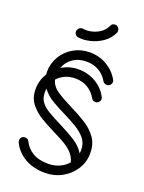

<svg xmlns="http://www.w3.org/2000/svg" viewBox="-158 -918 749 997"><g transform="rotate(20 217.0 -420.0)"><path d="M39 -97Q36 -103 36 -109Q36 -119 43 -126.5Q50 -134 61 -134Q77 -134 84 -120Q100 -86 133.5 -66Q167 -46 220 -46Q254 -46 282 -59Q310 -72 328 -93Q321 -123 300 -144Q279 -165 249.5 -181.5Q220 -198 189 -213Q153 -231 115.5 -253Q78 -275 52 -307.5Q26 -340 26 -389Q26 -437 52 -478Q51 -485 51 -493Q51 -540 74.5 -579Q98 -618 138 -641Q178 -664 227 -664Q279 -664 321.5 -639Q364 -614 387 -573Q391 -567 391 -560Q391 -550 383.5 -542.5Q376 -535 366 -535Q352 -535 344 -546Q327 -577 297 -595Q267 -613 227 -613Q183 -613 152 -591.5Q121 -570 109 -535Q151 -561 202 -561Q254 -561 297 -536Q340 -511 362 -469Q366 -464 366 -457Q366 -446 358.5 -438.5Q351 -431 340 -431Q326 -431 319 -443Q302 -474 272 -492.5Q242 -511 202 -511Q171 -511 146 -499.5Q121 -488 104 -469Q113 -434 147 -411.5Q181 -389 235 -362Q281 -340 320 -315Q359 -290 383 -256Q407 -222 407 -172Q407 -123 381.5 -83Q356 -43 313.5 -19.5Q271 4 220 4Q155 4 108 -23.5Q61 -51 39 -97ZM210 -259Q256 -236 295 -212Q334 -188 355 -153Q357 -162 357 -172Q357 -209 336 -234.5Q315 -260 282 -279.5Q249 -299 215 -316Q177 -334 139.5 -356Q102 -378 78 -410Q77 -400 77 -389Q77 -358 92 -337Q107 -316 136.5 -298.5Q166 -281 210 -259ZM277 -828Q284 -846 303 -844Q313 -843 319.5 -834.5Q326 -826 325 -816Q325 -812 324 -809Q307 -772 274.5 -750Q242 -728 206.5 -720Q171 -712 144 -716Q133 -717 126.5 -725Q120 -733 121 -744Q123 -755 131 -761.5Q139 -768 149 -767Q170 -763 195.5 -768.5Q221 -774 243 -788.5Q265 -803 277 -828Z"/></g></svg>

Font: Libertine Sup
Style: Regular
Weight: 400
Designer: Bastien Sozeau
Foundry: NBR — Bastien Sozeau
Version: Version 2.003; ttfautohint (v1.8.4.7-5d5b);gftools[0.9.33]